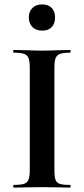

<svg xmlns="http://www.w3.org/2000/svg" viewBox="-20 -852 382 872"><path d="M297.9 -12.2Q300.8 -12.2 300.8 -6.1Q300.8 0 297.9 0Q264.6 0 246.1 -1L169.9 -2L96.2 -1Q76.2 0 42 0Q40 0 40 -6.1Q40 -12.2 42 -12.2Q74.2 -12.2 89.1 -17.1Q104 -22 109.6 -36.4Q115.2 -50.8 115.2 -81.1V-543.9Q115.2 -573.7 109.6 -587.9Q104 -602.1 89.1 -607.4Q74.2 -612.8 42 -612.8Q40 -612.8 40 -618.9Q40 -625 42 -625L96.2 -624Q142.1 -622.1 171.4 -622.1Q200.7 -622.1 247.1 -624L297.9 -625Q300.8 -625 300.8 -618.9Q300.8 -612.8 297.9 -612.8Q267.1 -612.8 252 -606.9Q236.8 -601.1 231.9 -586.4Q227.1 -571.8 227.1 -542V-81.1Q227.1 -49.8 231.9 -35.9Q236.8 -22 251.5 -17.1Q266.1 -12.2 297.9 -12.2ZM127 -729.5Q110.8 -746.1 110.8 -772.9Q110.8 -799.8 127.4 -815.9Q144 -832 171.4 -832Q198.7 -832 214.4 -816.4Q230 -800.8 230 -772.9Q230 -745.1 215.1 -729Q200.2 -712.9 171.6 -712.9Q143.1 -712.9 127 -729.5Z"/></svg>

Font: Cormorant-Bold
Style: Bold
Weight: 700
Designer: Christian Thalmann (Catharsis Fonts)
Version: Version 3.000